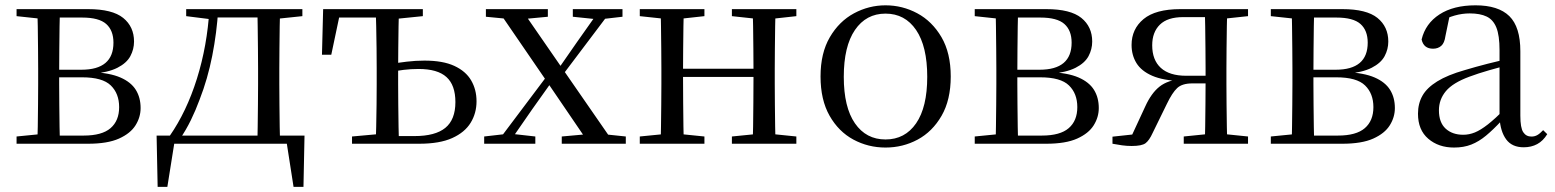

<svg xmlns="http://www.w3.org/2000/svg" viewBox="-20 -551 5961 736"><path d="M43.5 0V-27.8L152.7 -38.6L166.2 -31.3H300.6Q370.8 -31.3 403.7 -59.7Q436.7 -88.1 436.7 -140.4Q436.7 -192.3 404.8 -223.4Q373 -254.6 294.6 -254.6H166.2V-283.7H292Q414.9 -283.7 414.9 -387.5Q414.9 -434.3 387.2 -459Q359.4 -483.7 295 -483.7H166.2L152.7 -477.4L43.5 -489.1V-516H317.6Q410.5 -516 452.2 -482.3Q493.8 -448.6 493.8 -391.7Q493.8 -362.3 479.7 -335.8Q465.5 -309.3 430.1 -291.2Q394.7 -273.1 330.5 -267.5L333.1 -274.5Q400.6 -271.7 441.4 -254Q482.1 -236.3 500.6 -206.6Q519 -177 519 -136.9Q519 -101.9 499.6 -70.8Q480.2 -39.6 436.2 -19.8Q392.2 0 317.6 0ZM123.1 0Q124.3 -24.4 124.8 -65.3Q125.3 -106.3 125.8 -150.3Q126.3 -194.3 126.3 -228.5V-288.3Q126.3 -321.7 125.8 -365.7Q125.3 -409.7 124.8 -450.7Q124.3 -491.8 123.1 -516H209.8Q208.8 -491.8 208.3 -450.2Q207.8 -408.7 207.3 -361.2Q206.8 -313.7 206.8 -272V-228.5Q206.8 -194.3 207.3 -150.3Q207.8 -106.3 208.3 -65.3Q208.8 -24.4 209.8 0Z M1101.9 0H626.9L651.2 -21.1L621.5 165.4H584.3L580.3 -31.1H1147.3L1143.3 165.4H1105.3L1076.2 -21.5ZM966.1 0Q967.3 -24.4 967.8 -65.3Q968.3 -106.3 968.8 -150.3Q969.3 -194.3 969.3 -228.5V-288.3Q969.3 -321.7 968.8 -365.7Q968.3 -409.7 967.8 -450.7Q967.3 -491.8 966.1 -516H1053.7Q1052.7 -491.8 1052.2 -450.7Q1051.7 -409.7 1051.2 -365.7Q1050.7 -321.7 1050.7 -288.3V-228.5Q1050.7 -194.3 1051.2 -150.3Q1051.7 -106.3 1052.2 -65.3Q1052.7 -24.4 1053.7 0ZM693.7 -489.1V-516H795.7V-477.4H786.6ZM1011.1 -477.4V-516H1139.1V-489.1L1027.5 -477.4ZM630.8 -30.4Q695.2 -123.1 734.8 -249.2Q774.4 -375.4 782.8 -516H816.6Q811 -425.3 793.6 -337.1Q776.2 -248.8 745.2 -169.3Q730.3 -128.8 711.7 -90.6Q693.1 -52.5 670.1 -19.1V-6.8ZM795.7 -484.1V-516H1012.9V-484.1Z M1465.5 0V-29.4H1569.2Q1648.4 -29.4 1687 -60.8Q1725.7 -92.3 1725.7 -159.7Q1725.7 -224.7 1691.5 -255.6Q1657.4 -286.6 1584.6 -286.6Q1555.2 -286.6 1527.3 -283.2Q1499.5 -279.8 1471.3 -273.8V-304.8Q1505 -310.5 1539.2 -314.6Q1573.3 -318.7 1607.2 -318.7Q1677.8 -318.7 1721.6 -298.4Q1765.5 -278.1 1786.1 -242.8Q1806.7 -207.5 1806.7 -162.8Q1806.7 -117.1 1784.1 -80.3Q1761.5 -43.4 1713.3 -21.7Q1665.1 0 1587 0ZM1420.2 0Q1421.2 -24.4 1422.1 -65.3Q1423 -106.3 1423.5 -150.3Q1424 -194.3 1424 -228.5V-288.3Q1424 -321.7 1423.5 -365.7Q1423 -409.7 1422.1 -450.7Q1421.2 -491.8 1420.2 -516H1509.4Q1508.4 -491.8 1507.8 -450.7Q1507.2 -409.7 1506.7 -365.7Q1506.2 -321.7 1506.2 -288.3V-228.5Q1506.2 -194.3 1506.7 -150.3Q1507.2 -106.3 1507.8 -65.3Q1508.4 -24.4 1509.4 0ZM1214.2 -341.2 1218.7 -516H1465.9V-483.7H1245.6L1286.2 -513.4L1249.9 -341.2ZM1329.4 0V-27.8L1449.4 -38.6H1465.5V0ZM1465.9 -477.4V-516H1600.9V-489.1L1485.8 -477.4Z M1836 0V-27.8L1923.4 -37.8H1943.2L2032.1 -27.8V0ZM1881.2 0 2094.9 -284.1 2116.1 -264.1H2114L2020.4 -132.5L1928.6 0ZM2133.4 0V-27.8L2253.6 -38.6H2275.7L2378.9 -27.8V0ZM2120.2 -241.4 2100.4 -262.6H2103.5L2191.9 -389.8L2281.1 -516H2327.4ZM2238.7 0 2077.9 -236.1 1886 -516H1978.4L2135.5 -288.7L2335.3 0ZM1842.6 -486.8V-516H2080.1V-486.8L1977.8 -477.1H1942.9ZM2175.8 -486.8V-516H2366.2V-486.8L2284.9 -477.4H2266.1Z M2512.1 0Q2513.3 -24.4 2513.8 -65.4Q2514.3 -106.3 2514.8 -150.3Q2515.3 -194.3 2515.3 -228.5V-288.3Q2515.3 -321.7 2514.8 -365.7Q2514.3 -409.8 2513.8 -450.8Q2513.3 -491.8 2512.1 -516H2601.3Q2600.3 -491.7 2599.8 -450.1Q2599.3 -408.6 2598.8 -363Q2598.3 -317.5 2598.3 -279.8V-260.2Q2598.3 -210.2 2598.8 -159.3Q2599.3 -108.5 2599.8 -66.4Q2600.3 -24.3 2601.3 0ZM2864.4 0Q2866.4 -24.3 2866.9 -66.4Q2867.4 -108.5 2867.9 -159.3Q2868.4 -210.2 2868.4 -260.2V-279.8Q2868.4 -317.4 2867.9 -363.1Q2867.4 -408.7 2866.9 -450.2Q2866.4 -491.7 2864.4 -516H2952.9Q2951.9 -491.7 2951.4 -450.7Q2950.9 -409.7 2950.4 -365.7Q2949.9 -321.7 2949.9 -288.3V-228.5Q2949.9 -194.3 2950.4 -150.3Q2950.9 -106.3 2951.4 -65.4Q2951.9 -24.4 2952.9 0ZM2432.5 0V-27.8L2541.7 -38.6H2573.7L2680.3 -27.8V0ZM2432.5 -489.1V-516H2680.3V-489.1L2573.7 -477.4H2541.7ZM2785.6 0V-27.8L2893.8 -38.6H2926.8L3032.7 -27.8V0ZM2785.6 -489.1V-516H3032.7V-489.1L2926.8 -477.4H2893.8ZM2556 -256V-287.5H2908.9V-256Z M3374.5 14.6Q3308.2 14.6 3251.4 -15.9Q3194.6 -46.5 3160 -107.4Q3125.4 -168.3 3125.4 -257.8Q3125.4 -347.6 3161.1 -408.5Q3196.7 -469.3 3253.7 -500Q3310.7 -530.6 3374.5 -530.6Q3439.2 -530.6 3496.2 -500.1Q3553.2 -469.5 3588.9 -408.7Q3624.5 -347.8 3624.5 -257.8Q3624.5 -168 3589.4 -107.2Q3554.3 -46.3 3497.5 -15.8Q3440.7 14.6 3374.5 14.6ZM3374.5 -16.4Q3449 -16.4 3491.7 -78.2Q3534.4 -140.1 3534.4 -256.6Q3534.4 -373.4 3491.7 -436.1Q3449 -498.8 3374.5 -498.8Q3300.1 -498.8 3257.3 -436.1Q3214.5 -373.4 3214.5 -256.6Q3214.5 -140.1 3257.3 -78.2Q3300.1 -16.4 3374.5 -16.4Z M3716.5 0V-27.8L3825.7 -38.6L3839.2 -31.3H3973.6Q4043.8 -31.3 4076.7 -59.7Q4109.7 -88.1 4109.7 -140.4Q4109.7 -192.3 4077.8 -223.4Q4046 -254.6 3967.6 -254.6H3839.2V-283.7H3965Q4087.9 -283.7 4087.9 -387.5Q4087.9 -434.3 4060.2 -459Q4032.4 -483.7 3968 -483.7H3839.2L3825.7 -477.4L3716.5 -489.1V-516H3990.6Q4083.5 -516 4125.2 -482.3Q4166.8 -448.6 4166.8 -391.7Q4166.8 -362.3 4152.7 -335.8Q4138.5 -309.3 4103.1 -291.2Q4067.7 -273.1 4003.5 -267.5L4006.1 -274.5Q4073.6 -271.7 4114.4 -254Q4155.1 -236.3 4173.6 -206.6Q4192 -177 4192 -136.9Q4192 -101.9 4172.6 -70.8Q4153.2 -39.6 4109.2 -19.8Q4065.2 0 3990.6 0ZM3796.1 0Q3797.3 -24.4 3797.8 -65.3Q3798.3 -106.3 3798.8 -150.3Q3799.3 -194.3 3799.3 -228.5V-288.3Q3799.3 -321.7 3798.8 -365.7Q3798.3 -409.7 3797.8 -450.7Q3797.3 -491.8 3796.1 -516H3882.8Q3881.8 -491.8 3881.3 -450.2Q3880.8 -408.7 3880.3 -361.2Q3879.8 -313.7 3879.8 -272V-228.5Q3879.8 -194.3 3880.3 -150.3Q3880.8 -106.3 3881.3 -65.3Q3881.8 -24.4 3882.8 0Z M4504.8 -516H4764.1V-489.1L4654.9 -477.4L4640.6 -485.4H4515.7Q4455.6 -485.4 4426.2 -456.5Q4396.8 -427.6 4396.8 -377.4Q4396.8 -321 4429.8 -290.8Q4462.9 -260.6 4527 -260.6H4640.6V-231.3H4550.8Q4511.4 -231.3 4492.5 -213.4Q4473.5 -195.6 4453 -152.8L4398.5 -41.4Q4385.5 -12.7 4371.2 -2Q4356.8 8.6 4318.1 8.6Q4299.7 8.6 4281.3 6.1Q4262.9 3.6 4244.5 0V-27.1L4357.2 -39.3L4311 -15.3L4370.4 -143.5Q4393.6 -194.4 4425.2 -219.2Q4456.7 -244 4511.8 -248.8L4507.2 -240.2Q4438.6 -242.4 4396.8 -260.6Q4355 -278.8 4336.3 -309.3Q4317.7 -339.8 4317.7 -378.7Q4317.7 -439.7 4363.6 -477.9Q4409.5 -516 4504.8 -516ZM4598.4 0Q4599.4 -24.4 4599.9 -65.8Q4600.4 -107.3 4600.9 -154Q4601.4 -200.7 4601.4 -240.4V-288.3Q4601.4 -321.7 4600.9 -365.7Q4600.4 -409.7 4599.9 -450.7Q4599.4 -491.8 4598.4 -516H4684.5Q4683.5 -491.8 4682.9 -450.7Q4682.3 -409.7 4681.8 -365.7Q4681.3 -321.7 4681.3 -288.3V-228.5Q4681.3 -194.3 4681.8 -150.3Q4682.3 -106.3 4682.9 -65.3Q4683.5 -24.4 4684.5 0ZM4517.7 0V-27.8L4624.5 -38.6H4658.5L4764.1 -27.8V0Z M4851.5 0V-27.8L4960.7 -38.6L4974.2 -31.3H5108.6Q5178.8 -31.3 5211.7 -59.7Q5244.7 -88.1 5244.7 -140.4Q5244.7 -192.3 5212.8 -223.4Q5181 -254.6 5102.6 -254.6H4974.2V-283.7H5100Q5222.9 -283.7 5222.9 -387.5Q5222.9 -434.3 5195.2 -459Q5167.4 -483.7 5103 -483.7H4974.2L4960.7 -477.4L4851.5 -489.1V-516H5125.6Q5218.5 -516 5260.2 -482.3Q5301.8 -448.6 5301.8 -391.7Q5301.8 -362.3 5287.7 -335.8Q5273.5 -309.3 5238.1 -291.2Q5202.7 -273.1 5138.5 -267.5L5141.1 -274.5Q5208.6 -271.7 5249.4 -254Q5290.1 -236.3 5308.6 -206.6Q5327 -177 5327 -136.9Q5327 -101.9 5307.6 -70.8Q5288.2 -39.6 5244.2 -19.8Q5200.2 0 5125.6 0ZM4931.1 0Q4932.3 -24.4 4932.8 -65.3Q4933.3 -106.3 4933.8 -150.3Q4934.3 -194.3 4934.3 -228.5V-288.3Q4934.3 -321.7 4933.8 -365.7Q4933.3 -409.7 4932.8 -450.7Q4932.3 -491.8 4931.1 -516H5017.8Q5016.8 -491.8 5016.3 -450.2Q5015.8 -408.7 5015.3 -361.2Q5014.8 -313.7 5014.8 -272V-228.5Q5014.8 -194.3 5015.3 -150.3Q5015.8 -106.3 5016.3 -65.3Q5016.8 -24.4 5017.8 0Z M5553.7 14.6Q5494.5 14.6 5455.1 -19.1Q5415.6 -52.8 5415.6 -115.1Q5415.6 -153.9 5432.8 -184.3Q5449.9 -214.6 5489.4 -239Q5528.9 -263.5 5594.9 -282.3Q5636.8 -294.9 5682.8 -306.7Q5728.8 -318.5 5768.8 -327.7V-303.3Q5728.8 -293.3 5687.7 -281.5Q5646.6 -269.7 5612.6 -257Q5549.3 -233.6 5522.6 -201.7Q5495.9 -169.7 5495.9 -128.2Q5495.9 -81.6 5521.5 -58Q5547.2 -34.4 5589.1 -34.4Q5611.6 -34.4 5633.6 -43.3Q5655.6 -52.2 5683.7 -74.2Q5711.7 -96.3 5749.8 -134.4L5758.5 -87.1H5734.9Q5703.7 -53.7 5676.5 -31.1Q5649.2 -8.4 5620.1 3.1Q5591 14.6 5553.7 14.6ZM5820.8 13.6Q5776.1 13.6 5753.8 -16.6Q5731.5 -46.7 5728.2 -99.7V-103.3V-359Q5728.2 -415 5716.1 -445.3Q5703.9 -475.6 5678.7 -487.6Q5653.6 -499.6 5614 -499.6Q5585.3 -499.6 5556.1 -491.4Q5526.9 -483.2 5493.7 -464.7L5537.2 -491.9L5520.8 -412.7Q5517.2 -386 5504.7 -375.2Q5492.1 -364.3 5473.4 -364.3Q5437.2 -364.3 5429.5 -399.7Q5444.4 -461 5498.1 -495.8Q5551.8 -530.6 5636.2 -530.6Q5723.5 -530.6 5765.8 -489.2Q5808 -447.8 5808 -354.6V-107.7Q5808 -60.8 5819.1 -44.2Q5830.1 -27.5 5850.4 -27.5Q5863 -27.5 5873 -33.2Q5883 -38.8 5895.4 -52.1L5911.1 -36.7Q5895.2 -10.7 5872.6 1.4Q5850 13.6 5820.8 13.6Z"/></svg>

Font: Noto Serif KR
Style: Regular
Weight: 200
Designer: Ryoko NISHIZUKA 西塚涼子 (kana & ideographs); Frank Grießhammer (Latin, Greek & Cyrillic); Wenlong ZHANG 张文龙 (bopomofo); San
Foundry: Adobe
Version: Version 2.001;hotconv 1.1.0;makeotfexe 2.6.0